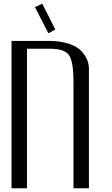

<svg xmlns="http://www.w3.org/2000/svg" viewBox="-20 -1012 602 1032"><path d="M207 -992.2 277.3 -853.5 240.2 -833 168 -973.6ZM42 -792H250Q308.6 -791 351.6 -776.4Q394.5 -761.7 416.5 -738.3Q438.5 -714.8 448.2 -690.9Q458 -667 458 -641.6V0H375V-571.3Q375 -678.7 351.6 -714.4Q328.1 -750 250 -750H125V0H42Z"/></svg>

Font: wanta
Style: Medium
Weight: 500
Version: Version 0.91